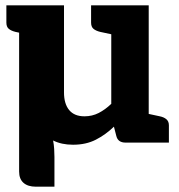

<svg xmlns="http://www.w3.org/2000/svg" viewBox="-20 -537 674 723"><path d="M115 166Q85 166 68.5 151.5Q52 137 52 109V-414L38 -417Q22 -421 13 -428.5Q4 -436 4 -452V-517H221V-189Q221 -146 240.5 -122.5Q260 -99 298 -99Q327 -99 351.5 -111.5Q376 -124 399 -146V-408L357 -417Q341 -421 332 -428.5Q323 -436 323 -452V-517H540V-108L582 -99Q597 -96 606.5 -88Q616 -80 616 -65V0H453Q424 0 418 -25L409 -60Q378 -30 341 -11Q304 8 255 8Q233 8 214.5 4Q196 0 180 -8Q183 8 184 24Q185 40 185 54V166Z"/></svg>

Font: Aleo ExtraBold
Style: Regular
Weight: 800
Designer: Alessio Laiso
Foundry: Alessio Laiso
Version: Version 2.001;gftools[0.9.29]